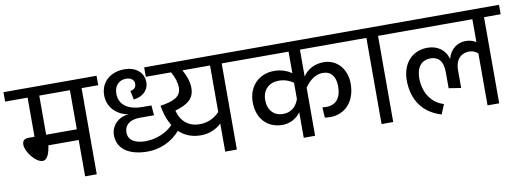

<svg xmlns="http://www.w3.org/2000/svg" viewBox="-77 -1028 3687 1363"><g transform="rotate(-10 1766.0 -346.5)"><path d="M-20 -621H142V-339H103C67 -339 54 -325 54 -297C54 -246 120 -160 170 -160C206 -160 222 -212 228 -262H447V0H531V-621H651V-689H-20ZM226 -621H447V-339H226Z M680 -542C680 -442 763 -389 828 -380C752 -376 699 -318 699 -252C699 -149 788 -96 915 -96C1001 -96 1090 -131 1153 -206L1120 -260C1072 -204 990 -171 914 -171C843 -171 790 -196 790 -256C790 -310 831 -342 901 -342H1004L998 -414H933C841 -414 767 -451 767 -540C767 -597 804 -632 852 -632C890 -632 911 -614 911 -585C911 -563 900 -546 869 -541L882 -477C944 -484 991 -522 991 -583C991 -654 934 -700 853 -700C758 -700 680 -644 680 -542ZM1038 -621H1109L1106 -689H1033Z M994 -689V-621H1176C1198 -583 1212 -542 1212 -506C1212 -435 1151 -415 1061 -400C1093 -216 1191 -144 1307 -144C1366 -144 1415 -164 1457 -202V0H1541V-621H1661V-689ZM1159 -348C1253 -376 1299 -411 1299 -489C1299 -533 1280 -584 1258 -621H1457V-286C1420 -246 1370 -223 1314 -223C1236 -223 1180 -266 1159 -348Z M1621 -621H2023V-466C1992 -487 1949 -504 1898 -504C1786 -504 1710 -424 1710 -311C1710 -194 1782 -116 1891 -116C1938 -116 1990 -137 2023 -184V0H2105V-347C2145 -404 2189 -430 2235 -430C2294 -430 2327 -389 2327 -317C2327 -233 2288 -188 2220 -188C2209 -188 2200 -189 2191 -190L2195 -115C2210 -113 2223 -112 2236 -112C2337 -112 2418 -188 2418 -321C2418 -428 2350 -504 2254 -504C2190 -504 2137 -476 2105 -427V-621H2507V-689H1621ZM1917 -430C1960 -430 1996 -416 2023 -397V-279C2001 -215 1956 -192 1908 -192C1844 -192 1800 -237 1800 -311C1800 -385 1849 -430 1917 -430Z M2467 -621H2584V0H2668V-621H2788V-689H2467Z M3348 -621V-456C3327 -469 3303 -477 3274 -477C3213 -477 3161 -439 3143 -370C3126 -439 3069 -477 2998 -477C2888 -477 2814 -396 2814 -274C2814 -167 2857 -40 3016 7L3045 -63C2958 -89 2904 -169 2904 -274C2904 -354 2943 -399 3006 -399C3057 -399 3097 -371 3097 -282V-168L3185 -154V-282C3185 -371 3239 -399 3283 -399C3310 -399 3328 -392 3348 -375V0H3432V-621H3552V-689H2748V-621Z"/></g></svg>

Font: FiraGO Unicode
Style: Regular
Weight: 400
Designer: bBox Type
Foundry: bBox Type GmbH
Version: Version 1.001;PS 001.001;hotconv 1.0.88;makeotf.lib2.5.64775